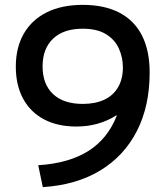

<svg xmlns="http://www.w3.org/2000/svg" viewBox="-20 -760 680 789"><path d="M320 -740Q409 -740 470.5 -708Q532 -676 563.5 -614Q595 -552 595 -462Q595 -324 542.5 -221.5Q490 -119 392 -59.5Q294 0 156 9L137 -81Q263 -89 343 -139.5Q423 -190 460 -285L458 -286Q424 -264 382.5 -252Q341 -240 294 -240Q217 -240 161 -269.5Q105 -299 75 -354.5Q45 -410 45 -486Q45 -565 78 -622Q111 -679 172.5 -709.5Q234 -740 320 -740ZM320 -642Q241 -642 198 -601Q155 -560 155 -487Q155 -414 198 -373.5Q241 -333 320 -333Q372 -333 409 -350.5Q446 -368 465.5 -402Q485 -436 485 -483Q485 -523 469 -559.5Q453 -596 416.5 -619Q380 -642 320 -642Z"/></svg>

Font: M PLUS 2 Medium
Style: Regular
Weight: 500
Designer: Coji Morishita
Foundry: UNDERFOREST DESIGN
Version: Version 1.001